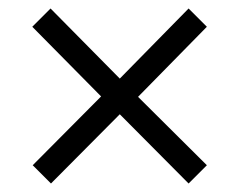

<svg xmlns="http://www.w3.org/2000/svg" viewBox="-20 -542 563 452"><path d="M57 -153 218 -315 56 -479 99 -522 262 -357 424 -522 467 -479 305 -314 467 -153 424 -110 262 -273 100 -110Z"/></svg>

Font: Stavian Regular
Style: Regular
Weight: 400
Version: Version 1.000; ttfautohint (v1.6)